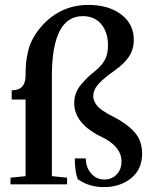

<svg xmlns="http://www.w3.org/2000/svg" viewBox="-20 -746 637 777"><path d="M22.5 0V-26.9L83.5 -33.2V-343.3H27.3V-380.4Q83.5 -380.4 83.5 -440.4Q83.5 -468.8 85.2 -488.8Q86.9 -508.8 93.3 -537.4Q99.6 -565.9 115 -593.3Q130.4 -620.6 154.3 -646.5Q229.5 -726.1 337.9 -726.1Q419.4 -726.1 470.5 -687.5Q521.5 -648.9 521.5 -585Q521.5 -546.9 502.4 -517.6Q483.4 -488.3 444.3 -460.9Q400.4 -430.2 378.9 -406.5Q357.4 -382.8 357.4 -356.9Q357.4 -345.2 362.8 -334.2Q368.2 -323.2 375.2 -315.4Q382.3 -307.6 394.8 -299.1Q407.2 -290.5 415.5 -285.9Q423.8 -281.2 437.5 -274.4Q493.7 -245.6 524.4 -211.2Q555.2 -176.8 555.2 -124.5Q555.2 -61.5 511 -25.1Q466.8 11.2 399.4 11.2Q340.3 11.2 294.4 -21Q282.7 -52.7 282.7 -105H327.1Q327.1 -69.3 348.6 -44.4Q370.1 -19.5 402.3 -19.5Q432.1 -19.5 451.9 -39.8Q471.7 -60.1 471.7 -93.3Q471.7 -123 451.2 -147.9Q430.7 -172.9 396 -189.5Q280.3 -244.1 280.3 -328.6Q280.3 -350.1 287.6 -369.4Q294.9 -388.7 310.1 -406.2Q325.2 -423.8 336.4 -434.3Q347.7 -444.8 367.7 -460.9Q392.1 -481.4 404.5 -504.2Q417 -526.9 417 -562.5Q417 -615.2 389.9 -647.9Q362.8 -680.7 314.9 -680.7Q189.9 -680.7 189.9 -437V-33.2L251.5 -26.9V0Z"/></svg>

Font: Elstob 14pt SemiBold
Style: Regular
Weight: 600
Designer: Peter S. Baker
Version: Version 1.015